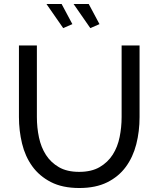

<svg xmlns="http://www.w3.org/2000/svg" viewBox="-20 -938 795 963"><path d="M377 -76Q439 -76 480 -100Q521 -124 545.5 -162.5Q570 -201 580 -250.5Q590 -300 590 -351V-710H680V-351Q680 -279 663.5 -214.5Q647 -150 611 -101Q575 -52 517.5 -23.5Q460 5 378 5Q293 5 235 -25Q177 -55 141.5 -104.5Q106 -154 90.5 -218.5Q75 -283 75 -351V-710H165V-351Q165 -298 175.5 -248.5Q186 -199 210.5 -161Q235 -123 275.5 -99.5Q316 -76 377 -76ZM349 -918H425L479 -817L433 -797ZM213 -918H289L343 -817L297 -797Z"/></svg>

Font: IngvarSans
Style: Regular
Weight: 500
Version: Version 3.000